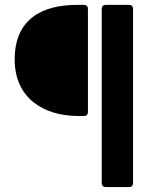

<svg xmlns="http://www.w3.org/2000/svg" viewBox="-20 -673 651 773"><path d="M39.1 -433.6C39.1 -280.3 152.3 -206.1 294.9 -206.1H318.4C328.1 -206.1 334 -211.9 334 -221.7V-637.7C334 -647.5 328.1 -653.3 318.4 -653.3H290C151.4 -653.3 39.1 -597.7 39.1 -433.6ZM389.6 -637.7V64.5C389.6 74.2 395.5 80.1 405.3 80.1H500C509.8 80.1 515.6 74.2 515.6 64.5V-637.7C515.6 -647.5 509.8 -653.3 500 -653.3H405.3C395.5 -653.3 389.6 -647.5 389.6 -637.7Z"/></svg>

Font: Ed Sans Neue SemiBold
Style: Regular
Weight: 600
Designer: Stephen Hutchings
Version: Version 1.004;PS 001.004;hotconv 1.0.88;makeotf.lib2.5.64775